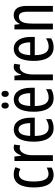

<svg xmlns="http://www.w3.org/2000/svg" viewBox="936 -1694 768 2681"><g transform="rotate(-90 1320.5 -354.0)"><path d="M221 10C251 10 292 0 320 -18V-86C289 -70 259 -61 230 -61C161 -61 126 -129 126 -266C126 -404 161 -475 229 -475C252 -475 276 -468 301 -455L326 -522C298 -538 265 -547 223 -547C101 -547 43 -441 43 -265C43 -82 102 10 221 10Z M596 -547C549 -547 514 -507 491 -445H486L475 -537H412V0H493V-280C492 -385 533 -463 590 -463C605 -463 618 -461 630 -456L642 -540C626 -545 611 -547 596 -547Z M854 -546C741 -546 682 -447 682 -265C682 -109 735 10 872 10C918 10 959 -1 997 -24V-96C957 -70 920 -59 881 -59C802 -59 764 -123 762 -253H1017V-309C1017 -442 964 -546 854 -546ZM854 -480C914 -480 941 -405 941 -317H763C768 -428 799 -480 854 -480Z M1144 -668C1144 -633 1163 -616 1187 -616C1211 -616 1229 -633 1229 -668C1229 -701 1211 -718 1187 -718C1163 -718 1144 -702 1144 -668ZM1307 -668C1307 -633 1325 -616 1350 -616C1374 -616 1393 -633 1393 -668C1393 -701 1374 -718 1350 -718C1326 -718 1307 -702 1307 -668ZM1272 -546C1159 -546 1100 -447 1100 -265C1100 -109 1153 10 1290 10C1336 10 1377 -1 1415 -24V-96C1375 -70 1338 -59 1299 -59C1220 -59 1182 -123 1180 -253H1435V-309C1435 -442 1382 -546 1272 -546ZM1272 -480C1332 -480 1359 -405 1359 -317H1181C1186 -428 1217 -480 1272 -480Z M1724 -547C1677 -547 1642 -507 1619 -445H1614L1603 -537H1540V0H1621V-280C1620 -385 1661 -463 1718 -463C1733 -463 1746 -461 1758 -456L1770 -540C1754 -545 1739 -547 1724 -547Z M1982 -546C1869 -546 1810 -447 1810 -265C1810 -109 1863 10 2000 10C2046 10 2087 -1 2125 -24V-96C2085 -70 2048 -59 2009 -59C1930 -59 1892 -123 1890 -253H2145V-309C2145 -442 2092 -546 1982 -546ZM1982 -480C2042 -480 2069 -405 2069 -317H1891C1896 -428 1927 -480 1982 -480Z M2447 -547C2396 -547 2352 -517 2329 -464H2324L2315 -537H2250V0H2331V-279C2331 -417 2359 -475 2429 -475C2477 -475 2497 -432 2497 -348V0H2578V-364C2578 -488 2533 -547 2447 -547Z"/></g></svg>

Font: Noto Sans Thai Looped ExtraCondensed
Style: Regular
Weight: 400
Width: 2
Designer: Sasikarn Vongin, Ben Mitchell
Foundry: The Fontpad Ltd
Version: Version 1.001